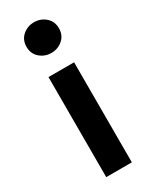

<svg xmlns="http://www.w3.org/2000/svg" viewBox="-193 -784 662 831"><g transform="rotate(-30 138.0 -368.5)"><path d="M74 0V-500H202V0ZM138 -584Q105 -584 81 -605Q57 -626 57 -660.5Q57 -695 81 -716Q105 -737 138 -737Q171 -737 195 -716Q219 -695 219 -660.5Q219 -626 195 -605Q171 -584 138 -584Z"/></g></svg>

Font: Geologica Roman Medium
Style: Regular
Weight: 500
Designer: Sindre Bremnes, Frode Helland
Foundry: Monokrom Skriftforlag AS
Version: Version 1.010;gftools[0.9.28]